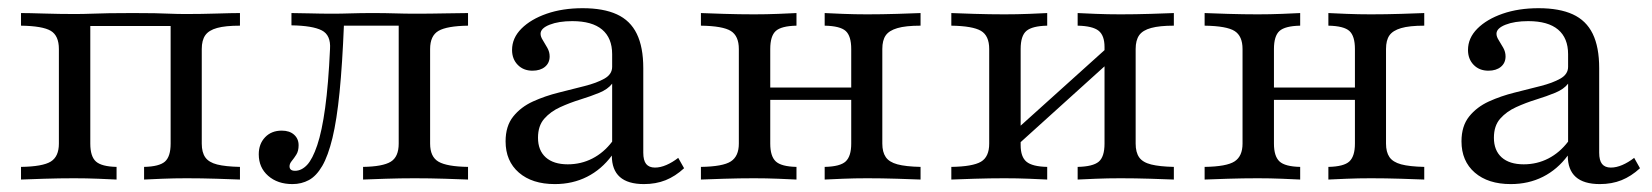

<svg xmlns="http://www.w3.org/2000/svg" viewBox="-20 -447 4112 478"><path d="M32.3 0V-31.5Q86.3 -32.3 106.5 -44.8Q126.6 -57.3 126.6 -89.5V-325Q126.6 -358.1 106.5 -370.2Q86.3 -382.3 32.3 -383.1V-414.5Q50.8 -414.5 89.5 -413.3Q128.2 -412.1 164.5 -412.1Q187.9 -412.1 208.1 -412.9Q228.2 -413.7 252 -414.1Q275.8 -414.5 310.5 -414.5Q344.4 -414.5 364.9 -414.1Q385.5 -413.7 403.2 -412.9Q421 -412.1 444.4 -412.1Q481.5 -412.1 519.8 -413.3Q558.1 -414.5 577.4 -414.5V-383.1Q541.1 -383.1 520.6 -377.4Q500 -371.8 491.1 -359.3Q482.3 -346.8 482.3 -325V-89.5Q482.3 -67.7 491.1 -55.2Q500 -42.7 520.6 -37.5Q541.1 -32.3 577.4 -31.5V0Q558.1 -0.8 519.8 -2Q481.5 -3.2 444.4 -3.2Q413.7 -3.2 383.9 -2Q354 -0.8 338.7 0V-31.5Q376.6 -32.3 390.7 -44.8Q404.8 -57.3 404.8 -89.5V-386.3L408.9 -382.3H200.8L204.8 -386.3V-89.5Q204.8 -57.3 219 -44.8Q233.1 -32.3 270.2 -31.5V0Q254.8 -0.8 225 -2Q195.2 -3.2 164.5 -3.2Q128.2 -3.2 89.5 -2Q50.8 -0.8 32.3 0Z M708.1 11.3Q671 11.3 647.6 -9.3Q624.2 -29.8 624.2 -62.9Q624.2 -88.7 639.9 -105.2Q655.6 -121.8 681.5 -121.8Q700.8 -121.8 712.1 -111.7Q723.4 -101.6 723.4 -85.5Q723.4 -71 717.7 -62.1Q712.1 -53.2 706.5 -46.4Q700.8 -39.5 700.8 -33.1Q700.8 -21.8 714.5 -21.8Q730.6 -21.8 744.4 -36.3Q758.1 -50.8 769.8 -85.5Q781.5 -120.2 789.5 -178.6Q797.6 -237.1 801.6 -325Q804 -359.7 781 -371.4Q758.1 -383.1 705.6 -383.9V-414.5Q723.4 -414.5 751.6 -413.7Q779.8 -412.9 808.1 -412.9Q829 -412.9 853.2 -413.7Q877.4 -414.5 907.3 -414.5Q938.7 -414.5 963.7 -413.7Q988.7 -412.9 1013.7 -412.9Q1050.8 -412.9 1088.7 -413.7Q1126.6 -414.5 1145.2 -414.5V-383.1Q1092.7 -382.3 1071.8 -370.2Q1050.8 -358.1 1050.8 -325V-89.5Q1050.8 -56.5 1071.8 -44.4Q1092.7 -32.3 1145.2 -31.5V0Q1126.6 -0.8 1087.9 -2Q1049.2 -3.2 1012.1 -3.2Q976.6 -3.2 939.5 -2Q902.4 -0.8 883.9 0V-31.5Q933.1 -32.3 952.8 -44.4Q972.6 -56.5 972.6 -89.5V-385.5L975.8 -383.1H831.5L836.3 -386.3Q832.3 -287.1 825.4 -217.7Q818.5 -148.4 807.7 -103.6Q796.8 -58.9 782.3 -33.9Q767.7 -8.9 749.2 1.2Q730.6 11.3 708.1 11.3Z M1361.3 11.3Q1304.8 11.3 1271.8 -17.3Q1238.7 -46 1238.7 -95.2Q1238.7 -133.1 1257.7 -156.9Q1276.6 -180.6 1306.9 -194.4Q1337.1 -208.1 1371 -216.5Q1404.8 -225 1435.1 -232.7Q1465.3 -240.3 1484.7 -251.2Q1504 -262.1 1504 -280.6V-312.1Q1504 -352.4 1479 -373.4Q1454 -394.4 1404.8 -394.4Q1371 -394.4 1348.4 -385.5Q1325.8 -376.6 1325.8 -362.9Q1325.8 -355.6 1331.5 -346.8Q1337.1 -337.9 1342.7 -327.8Q1348.4 -317.7 1348.4 -306.5Q1348.4 -290.3 1336.7 -280.6Q1325 -271 1305.6 -271Q1283.1 -271 1269 -285.5Q1254.8 -300 1254.8 -322.6Q1254.8 -352.4 1278.2 -375.8Q1301.6 -399.2 1341.1 -412.9Q1380.6 -426.6 1430.6 -426.6Q1482.3 -426.6 1515.7 -411.3Q1549.2 -396 1565.3 -362.9Q1581.5 -329.8 1581.5 -277.4V-66.9Q1581.5 -47.6 1588.7 -38.7Q1596 -29.8 1610.5 -29.8Q1624.2 -29.8 1639.1 -36.3Q1654 -42.7 1668.5 -54L1683.1 -28.2Q1661.3 -8.1 1637.1 1.6Q1612.9 11.3 1583.1 11.3Q1503.2 11.3 1503.2 -59.7Q1477.4 -25 1441.5 -6.9Q1405.6 11.3 1361.3 11.3ZM1393.5 -37.9Q1426.6 -37.9 1454.8 -52.4Q1483.1 -66.9 1504 -94.4V-238.7Q1493.5 -225 1472.2 -216.1Q1450.8 -207.3 1424.6 -199.2Q1398.4 -191.1 1374.6 -180.2Q1350.8 -169.4 1335.1 -151.6Q1319.4 -133.9 1319.4 -104Q1319.4 -72.6 1338.7 -55.2Q1358.1 -37.9 1393.5 -37.9Z M2033.1 0V-31.5Q2071.8 -32.3 2085.5 -45.2Q2099.2 -58.1 2099.2 -89.5V-325Q2099.2 -357.3 2085.5 -369.8Q2071.8 -382.3 2033.1 -383.1V-414.5Q2048.4 -413.7 2078.2 -412.5Q2108.1 -411.3 2138.7 -411.3Q2175.8 -411.3 2214.1 -412.5Q2252.4 -413.7 2271.8 -414.5V-383.1Q2234.7 -383.1 2214.1 -377Q2193.5 -371 2185.1 -358.9Q2176.6 -346.8 2176.6 -325V-89.5Q2176.6 -68.5 2185.1 -56Q2193.5 -43.5 2214.1 -37.9Q2234.7 -32.3 2271.8 -31.5V0Q2252.4 -0.8 2214.1 -2Q2175.8 -3.2 2138.7 -3.2Q2108.1 -3.2 2078.2 -2Q2048.4 -0.8 2033.1 0ZM1725 0V-31.5Q1779.8 -32.3 1799.6 -45.2Q1819.4 -58.1 1819.4 -89.5V-325Q1819.4 -357.3 1799.6 -369.8Q1779.8 -382.3 1725 -383.1V-414.5Q1743.5 -413.7 1782.3 -412.5Q1821 -411.3 1857.3 -411.3Q1887.9 -411.3 1917.7 -412.5Q1947.6 -413.7 1962.9 -414.5V-383.1Q1925 -382.3 1911.3 -369.8Q1897.6 -357.3 1897.6 -325V-89.5Q1897.6 -58.1 1911.3 -45.2Q1925 -32.3 1962.9 -31.5V0Q1947.6 -0.8 1917.7 -2Q1887.9 -3.2 1857.3 -3.2Q1821 -3.2 1782.3 -2Q1743.5 -0.8 1725 0ZM1869.4 -198.4V-229H2127.4V-198.4Z M2662.9 0V-31.5Q2700.8 -32.3 2715.3 -44.4Q2729.8 -56.5 2729.8 -89.5V-329.8Q2729.8 -358.9 2714.9 -370.6Q2700 -382.3 2662.9 -383.1V-414.5Q2678.2 -413.7 2708.1 -412.5Q2737.9 -411.3 2769.4 -411.3Q2806.5 -411.3 2844.8 -412.5Q2883.1 -413.7 2902.4 -414.5V-383.1Q2866.9 -383.1 2846 -377.4Q2825 -371.8 2816.1 -359.3Q2807.3 -346.8 2807.3 -325V-89.5Q2807.3 -67.7 2816.1 -55.2Q2825 -42.7 2846 -37.5Q2866.9 -32.3 2902.4 -31.5V0Q2883.1 -0.8 2844.8 -2Q2806.5 -3.2 2769.4 -3.2Q2737.9 -3.2 2708.1 -2Q2678.2 -0.8 2662.9 0ZM2348.4 0V-31.5Q2401.6 -32.3 2422.2 -44.4Q2442.7 -56.5 2442.7 -89.5V-325Q2442.7 -358.1 2422.2 -370.2Q2401.6 -382.3 2348.4 -383.1V-414.5Q2366.9 -413.7 2405.6 -412.5Q2444.4 -411.3 2480.6 -411.3Q2512.1 -411.3 2542.3 -412.5Q2572.6 -413.7 2587.1 -414.5V-383.1Q2550 -382.3 2535.5 -370.2Q2521 -358.1 2521 -325V-85.5Q2521 -56.5 2535.5 -44.4Q2550 -32.3 2587.1 -31.5V0Q2572.6 -0.8 2542.3 -2Q2512.1 -3.2 2480.6 -3.2Q2444.4 -3.2 2405.6 -2Q2366.9 -0.8 2348.4 0ZM2508.1 -81.5 2490.3 -106.5 2741.9 -333.1 2759.7 -308.9Z M3287.1 0V-31.5Q3325.8 -32.3 3339.5 -45.2Q3353.2 -58.1 3353.2 -89.5V-325Q3353.2 -357.3 3339.5 -369.8Q3325.8 -382.3 3287.1 -383.1V-414.5Q3302.4 -413.7 3332.3 -412.5Q3362.1 -411.3 3392.7 -411.3Q3429.8 -411.3 3468.1 -412.5Q3506.5 -413.7 3525.8 -414.5V-383.1Q3488.7 -383.1 3468.1 -377Q3447.6 -371 3439.1 -358.9Q3430.6 -346.8 3430.6 -325V-89.5Q3430.6 -68.5 3439.1 -56Q3447.6 -43.5 3468.1 -37.9Q3488.7 -32.3 3525.8 -31.5V0Q3506.5 -0.8 3468.1 -2Q3429.8 -3.2 3392.7 -3.2Q3362.1 -3.2 3332.3 -2Q3302.4 -0.8 3287.1 0ZM2979 0V-31.5Q3033.9 -32.3 3053.6 -45.2Q3073.4 -58.1 3073.4 -89.5V-325Q3073.4 -357.3 3053.6 -369.8Q3033.9 -382.3 2979 -383.1V-414.5Q2997.6 -413.7 3036.3 -412.5Q3075 -411.3 3111.3 -411.3Q3141.9 -411.3 3171.8 -412.5Q3201.6 -413.7 3216.9 -414.5V-383.1Q3179 -382.3 3165.3 -369.8Q3151.6 -357.3 3151.6 -325V-89.5Q3151.6 -58.1 3165.3 -45.2Q3179 -32.3 3216.9 -31.5V0Q3201.6 -0.8 3171.8 -2Q3141.9 -3.2 3111.3 -3.2Q3075 -3.2 3036.3 -2Q2997.6 -0.8 2979 0ZM3123.4 -198.4V-229H3381.5V-198.4Z M3741.1 11.3Q3684.7 11.3 3651.6 -17.3Q3618.5 -46 3618.5 -95.2Q3618.5 -133.1 3637.5 -156.9Q3656.5 -180.6 3686.7 -194.4Q3716.9 -208.1 3750.8 -216.5Q3784.7 -225 3814.9 -232.7Q3845.2 -240.3 3864.5 -251.2Q3883.9 -262.1 3883.9 -280.6V-312.1Q3883.9 -352.4 3858.9 -373.4Q3833.9 -394.4 3784.7 -394.4Q3750.8 -394.4 3728.2 -385.5Q3705.6 -376.6 3705.6 -362.9Q3705.6 -355.6 3711.3 -346.8Q3716.9 -337.9 3722.6 -327.8Q3728.2 -317.7 3728.2 -306.5Q3728.2 -290.3 3716.5 -280.6Q3704.8 -271 3685.5 -271Q3662.9 -271 3648.8 -285.5Q3634.7 -300 3634.7 -322.6Q3634.7 -352.4 3658.1 -375.8Q3681.5 -399.2 3721 -412.9Q3760.5 -426.6 3810.5 -426.6Q3862.1 -426.6 3895.6 -411.3Q3929 -396 3945.2 -362.9Q3961.3 -329.8 3961.3 -277.4V-66.9Q3961.3 -47.6 3968.5 -38.7Q3975.8 -29.8 3990.3 -29.8Q4004 -29.8 4019 -36.3Q4033.9 -42.7 4048.4 -54L4062.9 -28.2Q4041.1 -8.1 4016.9 1.6Q3992.7 11.3 3962.9 11.3Q3883.1 11.3 3883.1 -59.7Q3857.3 -25 3821.4 -6.9Q3785.5 11.3 3741.1 11.3ZM3773.4 -37.9Q3806.5 -37.9 3834.7 -52.4Q3862.9 -66.9 3883.9 -94.4V-238.7Q3873.4 -225 3852 -216.1Q3830.6 -207.3 3804.4 -199.2Q3778.2 -191.1 3754.4 -180.2Q3730.6 -169.4 3714.9 -151.6Q3699.2 -133.9 3699.2 -104Q3699.2 -72.6 3718.5 -55.2Q3737.9 -37.9 3773.4 -37.9Z"/></svg>

Font: Playfair 12pt
Style: Regular
Weight: 400
Designer: Claus Eggers Sørensen
Foundry: Claus Eggers Sørensen
Version: Version 2.000;gftools[0.9.28]